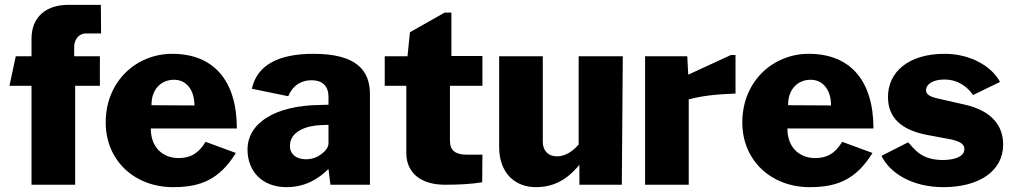

<svg xmlns="http://www.w3.org/2000/svg" viewBox="-20 -762 4181 792"><path d="M392 -530H286V-569C286 -600 307 -624 333 -624H397L396 -742H262C168 -742 110 -690 110 -603V-530H45L19 -408H110V0H290V-408H392Z M602 -232H957C957 -430 861 -540 690 -540C543 -540 416 -427 416 -257C416 -99 536 10 694 10C807 10 885 -21 953 -131L828 -177C798 -127 763 -110 717 -110C652 -110 602 -153 602 -232ZM782 -327 605 -328C604 -394 645 -433 698 -433C749 -433 782 -391 782 -327Z M1335 -65 1343 0H1506V-374C1506 -473 1449 -540 1273 -540C1134 -540 1041 -497 1019 -396L1169 -365C1191 -416 1229 -431 1265 -431C1311 -431 1335 -406 1335 -363V-330L1300 -329C1114 -327 1001 -254 1001 -145C1001 -56 1061 10 1162 10C1235 10 1291 -21 1335 -65ZM1305 -246 1335 -247V-171C1335 -154 1323 -140 1308 -128C1293 -116 1271 -105 1242 -105C1201 -105 1176 -127 1176 -160C1176 -221 1245 -244 1305 -246Z M1970 -408V-531H1842V-710H1814L1671 -629L1661 -530H1567V-408H1656V-131C1656 -45 1721 0 1815 0C1865 0 1920 -2 1969 -10L1970 -124H1905C1858 -124 1836 -142 1836 -182V-408Z M2277 -117C2242 -117 2219 -140 2219 -177V-530H2039V-155C2039 -50 2103 10 2190 10C2260 10 2316 -17 2370 -82V0H2545L2549 -530H2367V-166C2343 -138 2312 -117 2277 -117Z M2641 0H2821V-352C2886 -369 2940 -373 3014 -376V-535H2995L2819 -454L2815 -530H2641Z M3228 -232H3583C3583 -430 3487 -540 3316 -540C3169 -540 3042 -427 3042 -257C3042 -99 3162 10 3320 10C3433 10 3511 -21 3579 -131L3454 -177C3424 -127 3389 -110 3343 -110C3278 -110 3228 -153 3228 -232ZM3408 -327 3231 -328C3230 -394 3271 -433 3324 -433C3375 -433 3408 -391 3408 -327Z M3994 -370 4105 -424C4073 -485 3988 -540 3876 -540C3727 -540 3642 -464 3643 -361C3643 -275 3700 -226 3801 -206L3903 -187C3947 -177 3958 -164 3958 -147C3958 -117 3921 -103 3873 -102C3781 -101 3754 -145 3726 -175L3616 -119C3651 -48 3742 10 3872 10C4017 10 4118 -55 4118 -166C4118 -240 4075 -305 3957 -331L3847 -356C3806 -365 3800 -378 3800 -390C3800 -417 3833 -434 3875 -434C3933 -434 3971 -403 3994 -370Z"/></svg>

Font: Bisquit Text
Style: Bold
Weight: 800
Version: Version 1.004;Glyphs 3.2.3 (3260)